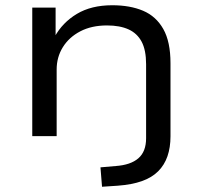

<svg xmlns="http://www.w3.org/2000/svg" viewBox="-20 -519 771 732"><path d="M369 193 363 119 421 114Q478 110 507.5 84.5Q537 59 537 8V-274Q537 -328 520 -360Q503 -392 470 -407Q437 -422 388 -422Q329 -422 286 -399.5Q243 -377 219.5 -339Q196 -301 196 -254V0H103V-490H192V-378H188Q218 -433 273 -466Q328 -499 408 -499Q476 -499 525.5 -478Q575 -457 602.5 -408.5Q630 -360 630 -278V1Q630 43 618.5 76.5Q607 110 583 134Q559 158 521 171.5Q483 185 429 189Z"/></svg>

Font: Nunito Sans 10pt Expanded
Style: Regular
Weight: 400
Width: 7
Designer: Vernon Adams
Foundry: Vernon Adams
Version: Version 3.101;gftools[0.9.27]